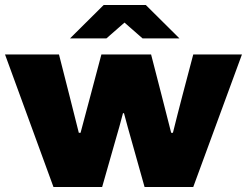

<svg xmlns="http://www.w3.org/2000/svg" viewBox="-20 -745 984 765"><path d="M259 -592H404L476 -655L548 -592H695L561 -725H393ZM193 0H387L438 -179C449 -216 463 -266 470 -294H474C482 -264 496 -212 506 -178L556 0H750L944 -528H750L707 -365C696 -324 679 -256 669 -216H662C650 -263 631 -336 624 -365L582 -528H384L341 -366C328 -316 314 -266 301 -216H294C282 -265 263 -340 256 -367L215 -528H0Z"/></svg>

Font: Archivo Black
Style: Regular
Weight: 900
Designer: Hector Gatti
Foundry: Omnibus-Type
Version: Version 2.001